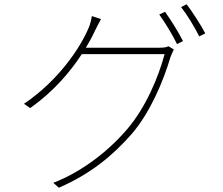

<svg xmlns="http://www.w3.org/2000/svg" viewBox="-20 -836 1040 897"><path d="M381 -613C401 -646 417 -677 430 -705C436 -717 443 -731 452 -747L409 -761C407 -744 400 -719 395 -708C356 -613 252 -459 92 -351L121 -331C230 -408 308 -500 362 -583H749C720 -475 661 -333 572 -230C473 -115 345 -26 229 18L255 41C402 -23 505 -107 597 -212C682 -312 743 -456 776 -568C778 -575 788 -596 792 -605L767 -620C757 -615 746 -613 723 -613ZM724 -768C751 -731 788 -670 807 -630L835 -644C813 -688 776 -746 751 -781ZM826 -803C855 -766 888 -711 911 -666L939 -680C919 -719 879 -780 852 -816Z"/></svg>

Font: Noto Sans Japanese Thin
Style: Regular
Weight: 100
Designer: Ryoko NISHIZUKA (kana & ideographs); Paul D. Hunt (Latin, Greek & Cyrillic); Wenlong ZHANG (bopomofo); Sandoll Communica
Foundry: Adobe Systems Incorporated
Version: Version 1.000;PS 1;hotconv 1.0.78;makeotf.lib2.5.61930